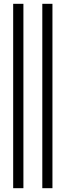

<svg xmlns="http://www.w3.org/2000/svg" viewBox="-20 -738 348 1017"><path d="M104 -717.8V258.8H49.8V-717.8ZM204.1 258.8V-717.8H257.8V258.8Z"/></svg>

Font: LT Superior Serif
Style: Regular
Weight: 400
Designer: Daniel Lyons
Foundry: LyonsType
Version: Version 2.120;FEAKit 1.0